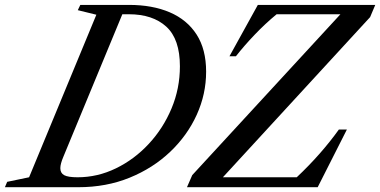

<svg xmlns="http://www.w3.org/2000/svg" viewBox="-86 -782 1587 802"><path d="M-65.5 0 -56 -22.5 35.5 -41.5 316.5 -720.5 239 -739.5 249.5 -761.5H453Q551 -761.5 623.2 -730.5Q695.5 -699.5 735.2 -637.8Q775 -576 775 -482.5Q775 -389 735.8 -302.5Q696.5 -216 624.8 -147.8Q553 -79.5 455.5 -39.8Q358 0 241 0ZM238 -41.5Q321.5 -41.5 398.2 -78.8Q475 -116 535.2 -180.8Q595.5 -245.5 630.5 -329Q665.5 -412.5 665.5 -505Q665.5 -618.5 608.8 -670.5Q552 -722.5 452 -722.5H425L179 -128Q166 -97.5 166 -79.5Q166 -59 182.2 -50.2Q198.5 -41.5 238 -41.5ZM695 0 717 -50.5 1336 -722.5H1069.5Q1021 -682.5 977 -636.2Q933 -590 899.5 -547H872.5L991 -761.5H1481.5L1460 -710.5L845 -41.5H1153.5Q1205.5 -90.5 1250 -141.2Q1294.5 -192 1329.5 -241H1363L1241 0Z"/></svg>

Font: Libre Caslon Text
Style: Italic
Weight: 400
Italic angle: -22.583°
Designer: Pablo Impallari, Rodrigo Fuenzalida, Katja Schimmel
Foundry: Pablo Impallari, Rodrigo Fuenzalida
Version: Version 2.000